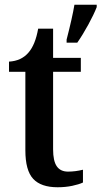

<svg xmlns="http://www.w3.org/2000/svg" viewBox="-20 -780 428 810"><path d="M87 -146V-477H18V-520Q70 -523 100 -558Q129 -591 141 -659H204V-536H321V-477H204V-150Q204 -101 219.5 -78.5Q235 -56 267 -56Q298 -56 330 -64V-10Q313 -2 284.5 4Q256 10 223 10Q153 10 120 -25.5Q87 -61 87 -146ZM261 -613Q285 -706 294 -760H388V-750Q376 -719 352.5 -676Q329 -633 306 -600H261Z"/></svg>

Font: Noto Serif NarrowSemiBold
Style: Regular
Weight: 600
Width: 4
Designer: Monotype Design Team
Foundry: Monotype Imaging Inc.
Version: Version 1.001